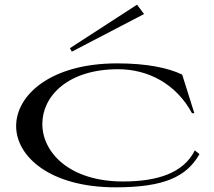

<svg xmlns="http://www.w3.org/2000/svg" viewBox="-20 -786 916 821"><path d="M474 15C684 15 778 -31 833 -127L813 -143C765 -46 653 -10 506 -10C277 -10 161 -134 161 -256C161 -374 269 -490 485 -490C613 -490 733 -428 801 -302H811L759 -467C699 -496 607 -515 481 -515C196 -515 49 -379 49 -247C49 -116 195 15 474 15ZM596 -726 566 -766 279 -580 287 -565Z"/></svg>

Font: Sprat Extended
Style: Regular
Weight: 400
Width: 9
Designer: Ethan Nakache
Foundry: Collletttivo
Version: Version 2.000;Glyphs 3.2 (3217)